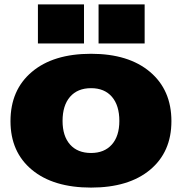

<svg xmlns="http://www.w3.org/2000/svg" viewBox="-20 -832 829 875"><path d="M395 22.9Q223.1 22.9 125.5 -58.1Q27.8 -139.2 27.8 -279.8Q27.8 -422.4 125.5 -504.6Q223.1 -586.9 395 -586.9Q565.9 -586.9 663.6 -504.4Q761.2 -421.9 761.2 -279.8Q761.2 -139.2 663.8 -58.1Q566.4 22.9 395 22.9ZM395 -134.8Q455.6 -134.8 489.7 -173.3Q523.9 -211.9 523.9 -280.8Q523.9 -351.6 490 -390.9Q456.1 -430.2 395 -430.2Q333.5 -430.2 299.3 -390.9Q265.1 -351.6 265.1 -280.8Q265.1 -211.9 299.3 -173.3Q333.5 -134.8 395 -134.8ZM152.8 -812H362.8V-633.8H152.8ZM429.2 -812H639.2V-633.8H429.2Z"/></svg>

Font: Mattone
Style: Bold
Weight: 700
Width: 6
Designer: Nunzio Mazzaferro
Foundry: Collletttivo
Version: Version 2.000;Glyphs 3.2 (3217)